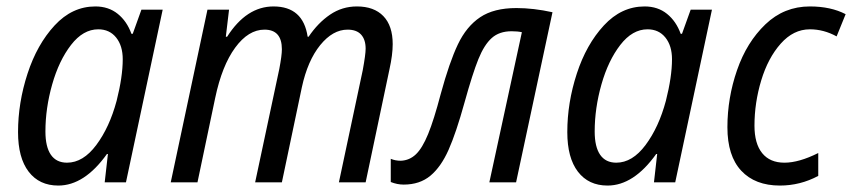

<svg xmlns="http://www.w3.org/2000/svg" viewBox="-20 -566 2645 596"><path d="M36 -156Q36 -247 65.5 -337.5Q95 -428 149.5 -487Q204 -546 276 -546Q317 -546 345.5 -523Q374 -500 388 -461H392L419 -536H485L371 0H305L315 -88H312Q242 10 161 10Q102 10 69 -33Q36 -76 36 -156ZM342 -253Q361 -328 361 -382Q361 -424 340.5 -449.5Q320 -475 285 -475Q238 -475 200.5 -426.5Q163 -378 142 -304Q121 -230 121 -158Q121 -110 138 -85.5Q155 -61 188 -61Q238 -61 279 -116Q320 -171 342 -253Z M624 -536H691L681 -452H685Q745 -546 829 -546Q921 -546 935 -452H938Q967 -495 1004.5 -520.5Q1042 -546 1088 -546Q1141 -546 1170 -516Q1199 -486 1199 -429Q1199 -396 1189 -351L1115 0H1032L1106 -348Q1115 -397 1115 -415Q1115 -443 1101 -458.5Q1087 -474 1059 -474Q1013 -474 974 -426Q935 -378 917 -295L855 0H772L847 -352Q855 -394 855 -413Q855 -474 801 -474Q751 -474 710 -418Q669 -362 648 -262L593 0H510Z M1193 -1V-73Q1207 -67 1224 -67Q1251 -68 1271 -87Q1291 -106 1309 -150Q1327 -194 1348 -274Q1375 -373 1401.5 -428.5Q1428 -484 1470.5 -512.5Q1513 -541 1583 -541Q1636 -541 1695 -528L1582 0H1499L1600 -466Q1587 -469 1568 -469Q1530 -469 1506.5 -448Q1483 -427 1465 -382.5Q1447 -338 1422 -248Q1396 -154 1372.5 -101Q1349 -48 1316 -20.5Q1283 7 1233 7Q1213 7 1193 -1Z M1741 -156Q1741 -247 1770.5 -337.5Q1800 -428 1854.5 -487Q1909 -546 1981 -546Q2022 -546 2050.5 -523Q2079 -500 2093 -461H2097L2124 -536H2190L2076 0H2010L2020 -88H2017Q1947 10 1866 10Q1807 10 1774 -33Q1741 -76 1741 -156ZM2047 -253Q2066 -328 2066 -382Q2066 -424 2045.5 -449.5Q2025 -475 1990 -475Q1943 -475 1905.5 -426.5Q1868 -378 1847 -304Q1826 -230 1826 -158Q1826 -110 1843 -85.5Q1860 -61 1893 -61Q1943 -61 1984 -116Q2025 -171 2047 -253Z M2238 -171Q2238 -262 2268 -348.5Q2298 -435 2356 -490.5Q2414 -546 2494 -546Q2559 -546 2605 -522L2577 -453Q2537 -475 2494 -475Q2443 -475 2403.5 -430.5Q2364 -386 2343 -316.5Q2322 -247 2322 -176Q2322 -120 2346 -90.5Q2370 -61 2415 -61Q2460 -61 2520 -91V-20Q2464 10 2401 10Q2324 10 2281 -36Q2238 -82 2238 -171Z"/></svg>

Font: Noto Sans UI Narrow
Style: Italic
Weight: 400
Width: 4
Italic angle: -12°
Designer: Monotype Design Team
Foundry: Monotype Imaging Inc.
Version: Version 1.001